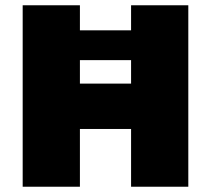

<svg xmlns="http://www.w3.org/2000/svg" viewBox="-20 -708 800 728"><path d="M66 0V-688H283V-593H477V-688H694V0H477V-219H283V0ZM283 -391H477V-480H283Z"/></svg>

Font: Saira SemiExpanded ExtraBold
Style: Regular
Weight: 800
Width: 6
Designer: Hector Gatti with collaboration of the Omnibus-Type team
Foundry: Omnibus-Type
Version: Version 1.101